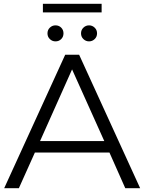

<svg xmlns="http://www.w3.org/2000/svg" viewBox="-20 -987 757 1007"><path d="M2 0 322 -700H395L715 0H637L554 -187H163L79 0ZM190 -247H527L358 -623ZM271 -770Q254 -770 241.5 -782Q229 -794 229 -812Q229 -830 241.5 -842Q254 -854 271 -854Q289 -854 301 -842Q313 -830 313 -812Q313 -794 301 -782Q289 -770 271 -770ZM447 -770Q430 -770 417.5 -782Q405 -794 405 -812Q405 -830 417.5 -842Q430 -854 447 -854Q464 -854 476.5 -842Q489 -830 489 -812Q489 -794 476.5 -782Q464 -770 447 -770ZM205 -922V-967H513V-922Z"/></svg>

Font: Montserrat
Style: Regular
Weight: 400
Designer: Julieta Ulanovsky
Foundry: Julieta Ulanovsky
Version: Version 9.000; ttfautohint (v1.8.4.7-5d5b)